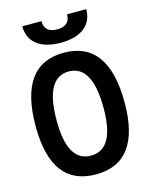

<svg xmlns="http://www.w3.org/2000/svg" viewBox="-133 -993 853 1087"><g transform="rotate(-15 293.0 -449.0)"><path d="M293 9.8C466.3 9.8 553.7 -106.4 553.7 -341.8C553.7 -583 466.3 -703.1 293 -703.1C119.6 -703.1 32.2 -583 32.2 -341.8C32.2 -106.4 119.6 9.8 293 9.8ZM293 -100.1C201.2 -100.1 155.3 -180.2 155.3 -341.8C155.3 -509.8 201.2 -593.3 293 -593.3C384.8 -593.3 430.7 -509.8 430.7 -341.8C430.7 -180.2 384.8 -100.1 293 -100.1ZM293 -761.7C412.1 -761.7 480.5 -814.9 480.5 -908.2H368.2C368.2 -861.3 340.8 -840.3 293 -840.3C245.6 -840.3 217.8 -861.3 217.8 -908.2H105.5C105.5 -814.9 173.8 -761.7 293 -761.7Z"/></g></svg>

Font: Cascadia Code NF SemiBold
Style: Regular
Weight: 600
Monospace: yes
Designer: Aaron Bell
Foundry: Saja Typeworks
Version: Version 2404.023